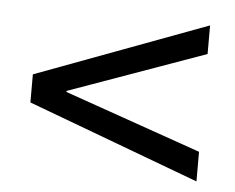

<svg xmlns="http://www.w3.org/2000/svg" viewBox="-37 -486 555 454"><g transform="rotate(5 240.5 -259.0)"><path d="M119.8 -258 444.4 -144.4V-74.1L37 -225.9V-292.6L444.4 -444.4V-376.5L119.8 -260.5Z"/></g></svg>

Font: Slabo 27px
Style: Regular
Weight: 400
Version: Version 1.02 Build 003a